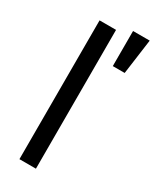

<svg xmlns="http://www.w3.org/2000/svg" viewBox="-192 -794 688 847"><g transform="rotate(30 152.0 -370.0)"><path d="M151.4 0H67.4V-707H151.4ZM218.8 -740.2H303.7L279.3 -561.5H218.8Z"/></g></svg>

Font: WEMIX Pretendard
Style: Regular
Weight: 400
Designer: Base glyphs from Inter by Rasmus Andersson; Hangeul glyphs from Noto Sans CJK(Source Han Sans) by Jang Soo-young and Kan
Foundry: Kil Hyung-jin
Version: Version 1.000